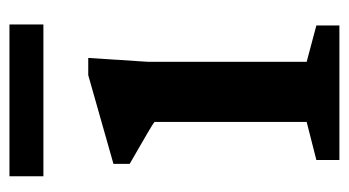

<svg xmlns="http://www.w3.org/2000/svg" viewBox="-182 -538 720 396"><g transform="rotate(-90 178.0 -340.0)"><path d="M256.5 -518 248.5 -394.5V-67.5L323.5 -47.5V0H46V-47.5L124.5 -67.5V-381.5Q119 -385.5 104.2 -394.2Q89.5 -403 71.5 -413.2Q53.5 -423.5 38 -432.5V-466L221 -518ZM12.5 -610.5V-680.5H325.5V-610.5Z"/></g></svg>

Font: Newsreader 7pt Medium
Style: Regular
Weight: 500
Designer: Hugues Gentile
Foundry: Production Type
Version: Version 1.003